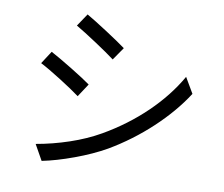

<svg xmlns="http://www.w3.org/2000/svg" viewBox="-85 -872 1169 1004"><g transform="rotate(10 500.0 -370.0)"><path d="M518 -627 471 -559Q434 -587 366.5 -631.5Q299 -676 256 -701L301 -768Q343 -744 413 -698.5Q483 -653 518 -627ZM370 -408 324 -338Q285 -367 217 -410Q149 -453 106 -475L150 -543Q195 -519 266 -475.5Q337 -432 370 -408ZM486 -170Q609 -241 706.5 -335Q804 -429 865 -536L913 -454Q848 -353 748 -259.5Q648 -166 529 -96Q457 -55 364.5 -21Q272 13 197 28L151 -54Q238 -69 325.5 -98.5Q413 -128 486 -170Z"/></g></svg>

Font: Noto Sans SC
Style: Regular
Weight: 400
Designer: Ryoko NISHIZUKA ____ (kana & ideographs); Paul D. Hunt (Latin, Greek & Cyrillic); Wenlong ZHANG ___ (bopomofo); Sandoll 
Foundry: Adobe Systems Incorporated
Version: Version 1.004